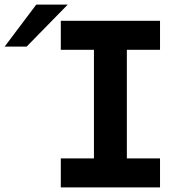

<svg xmlns="http://www.w3.org/2000/svg" viewBox="-182 -820 804 840"><path d="M-23.4 -799.8H114.3L-65.4 -616.2H-161.6ZM84 -127H229V-602.1H84V-729H518.1V-602.1H373V-127H518.1V0H84Z"/></svg>

Font: Hack
Style: Bold
Weight: 700
Monospace: yes
Designer: Christopher Simpkins
Foundry: Christopher Simpkins
Version: Version 2.017